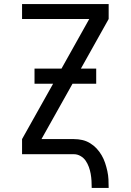

<svg xmlns="http://www.w3.org/2000/svg" viewBox="-20 -755 640 940"><path d="M429 165Q429 148 428 130.5Q427 113 424 96Q421 79 415 62.5Q409 46 399.5 32Q390 18 374.5 9Q359 0 342 0H88V-74L240 -345H149V-419H281L417 -662H88V-735H512V-662L376 -419H451V-345H335L183 -74H342Q363 -74 383 -69.5Q403 -65 421 -54Q439 -43 453 -28Q467 -13 477.5 5Q488 23 494.5 42.5Q501 62 505.5 82.5Q510 103 511 123.5Q512 144 512 165Z"/></svg>

Font: Iosevka Meiseki Sans
Style: Regular
Weight: 400
Monospace: yes
Designer: Belleve Invis
Foundry: Belleve Invis
Version: Version 11.2.6; ttfautohint (v1.8.4)